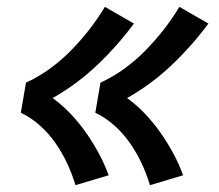

<svg xmlns="http://www.w3.org/2000/svg" viewBox="-20 -626 640 562"><path d="M419 -84Q409 -117 394.5 -148Q380 -179 360.5 -207Q341 -235 315.5 -258Q290 -281 259 -296L274 -384Q311 -401 344 -425Q377 -449 405.5 -478Q434 -507 459 -539Q484 -571 505 -606L590 -557Q542 -492 482.5 -435.5Q423 -379 352 -339Q381 -318 405 -292.5Q429 -267 449.5 -238Q470 -209 487 -177.5Q504 -146 516 -113ZM201 -84Q191 -117 176.5 -148Q162 -179 142.5 -207Q123 -235 97.5 -258Q72 -281 41 -296L56 -384Q93 -401 126 -425Q159 -449 187.5 -478Q216 -507 241 -539Q266 -571 287 -606L372 -557Q324 -492 264.5 -435.5Q205 -379 134 -339Q163 -318 187 -292.5Q211 -267 231.5 -238Q252 -209 269 -177.5Q286 -146 298 -113Z"/></svg>

Font: Iosevka Curly Extended
Style: Bold Italic
Weight: 700
Width: 7
Italic angle: -9°
Monospace: yes
Designer: Belleve Invis
Foundry: Belleve Invis
Version: Version 11.1.0; ttfautohint (v1.8.3)